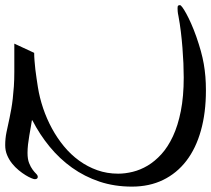

<svg xmlns="http://www.w3.org/2000/svg" viewBox="-56 -308 804 731"><g transform="rotate(-90 345.5 57.0)"><path d="M509.3 -214.4Q496.1 -214.4 480 -213.1Q463.9 -211.9 446.8 -210Q429.7 -208 412.1 -205.3Q394.5 -202.6 378.4 -200.2Q338.4 -193.8 298.1 -180.2Q257.8 -166.5 221.4 -146.7Q185.1 -127 153.6 -101.1Q122.1 -75.2 98.9 -43.2Q75.7 -11.2 62.5 25.9Q49.3 63 49.3 105.5Q49.3 132.3 56.4 161.1Q63.5 189.9 79.8 217.5Q96.2 245.1 123.5 270Q150.9 294.9 191.7 314Q232.4 333 287.8 344Q343.3 355 415.5 355Q440.4 355 469.5 353.8Q498.5 352.5 529.1 350.1Q559.6 347.7 590.1 344Q620.6 340.3 648.9 335Q660.2 332.5 667.7 332Q675.3 331.5 679.7 331.5Q687.5 331.5 689.2 334Q690.9 336.4 690.9 340.8Q690.9 343.8 682.4 350.1Q673.8 356.4 658.2 365Q642.6 373.5 620.6 383.3Q598.6 393.1 571.3 402.8Q541.5 413.1 516.1 420.2Q490.7 427.2 466.8 431.4Q442.9 435.5 418.7 437.5Q394.5 439.5 366.2 439.5Q281.2 439.5 213.4 420.4Q145.5 401.4 98.1 365Q50.8 328.6 25.4 276.4Q0 224.1 0 157.7Q0 91.3 19 34.4Q38.1 -22.5 72 -70.1Q106 -117.7 152.1 -155.5Q198.2 -193.4 252.4 -221.2V-223.1Q241.7 -224.6 226.6 -227.3Q211.4 -230 194.6 -232.9Q177.7 -235.8 160.6 -237.8Q143.6 -239.7 128.4 -239.7Q104.5 -239.7 89.4 -233.6Q74.2 -227.5 64.5 -220.2Q54.7 -212.9 48.8 -206.8Q43 -200.7 37.1 -200.7Q28.3 -200.7 28.3 -212.4Q28.3 -215.8 32.2 -225.3Q36.1 -234.9 43.7 -247.3Q51.3 -259.8 62.5 -273.4Q73.7 -287.1 88.1 -298.6Q102.5 -310.1 119.9 -317.4Q137.2 -324.7 157.7 -324.7Q183.1 -324.7 207 -319.8Q231 -314.9 261.7 -308.1Q277.8 -304.7 295.9 -301.5Q314 -298.3 335.2 -295.9Q356.4 -293.5 381.6 -291.7Q406.7 -290 436.5 -290H544.4Z"/></g></svg>

Font: XB Niloofar
Style: Regular
Weight: 400
Designer: Behnam
Foundry: Irmug
Version: Version 7.201 2008